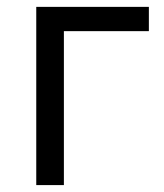

<svg xmlns="http://www.w3.org/2000/svg" viewBox="-20 -536 475 556"><path d="M85 -516.1V0H165V-445.8H411.1V-516.1Z"/></svg>

Font: Plexus Sans
Style: Regular
Weight: 400
Version: Version 2.001;PS 002.001;hotconv 1.0.70;makeotf.lib2.5.58329